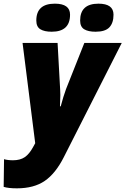

<svg xmlns="http://www.w3.org/2000/svg" viewBox="-81 -787 684 1047"><path d="M-61 232 -59 81Q-39 87 -10 87Q29 87 54 70Q79 53 100 14L111 -6L42 -553H233L247 -299Q248 -288 248 -269Q248 -247 246 -207H250Q264 -260 279 -301L379 -553H583L267 70Q222 159 163 199.5Q104 240 11 240Q-35 240 -61 232ZM117 -675Q117 -767 218 -767Q301 -767 301 -707Q301 -614 201 -614Q161 -614 139 -627.5Q117 -641 117 -675ZM356 -675Q356 -767 456 -767Q538 -767 538 -707Q538 -662 515.5 -638Q493 -614 440 -614Q400 -614 378 -627.5Q356 -641 356 -675Z"/></svg>

Font: Noto Sans Display Black
Style: Italic
Weight: 900
Italic angle: -12°
Designer: Monotype Design team
Foundry: Monotype Imaging Inc.
Version: Version 1.000